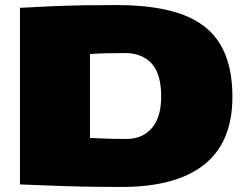

<svg xmlns="http://www.w3.org/2000/svg" viewBox="-20 -730 968 760"><path d="M461 10Q374 10 305.5 8.5Q237 7 177.5 4.5Q118 2 59 0V-699Q128 -703 189 -705.5Q250 -708 310.5 -709Q371 -710 440 -710Q602 -710 703.5 -672Q805 -634 852.5 -553.5Q900 -473 900 -347Q900 -168 789 -79Q678 10 461 10ZM482 -180Q543 -180 580.5 -222.5Q618 -265 618 -348Q618 -438 580 -479Q542 -520 474 -520Q428 -520 393.5 -519Q359 -518 336 -516V-184Q362 -183 382.5 -182Q403 -181 426 -180.5Q449 -180 482 -180Z"/></svg>

Font: Georama Expanded Black
Style: Regular
Weight: 900
Width: 7
Designer: Jean-Baptiste Levee
Foundry: Production Type
Version: Version 1.000